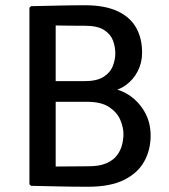

<svg xmlns="http://www.w3.org/2000/svg" viewBox="-20 -707 644 731"><path d="M98.5 -683.5Q153 -684.5 203.8 -685.8Q254.5 -687 304 -687Q378 -687 426.2 -665Q474.5 -643 497.8 -602.5Q521 -562 521 -506.5Q521 -468 504.2 -435.5Q487.5 -403 457.8 -382Q428 -361 388.5 -357V-371.5Q430.5 -370.5 468.2 -346.8Q506 -323 529.8 -282.5Q553.5 -242 553.5 -190.5Q553.5 -136.5 529.2 -92.5Q505 -48.5 452.5 -22.2Q400 4 316 4Q255.5 4 205 2.8Q154.5 1.5 98.5 0.5L92 -5.5V-677.5ZM192 -73Q224 -73 256 -73.5Q288 -74 317.5 -74Q359 -74 385.2 -85.5Q411.5 -97 425.5 -115.8Q439.5 -134.5 444.8 -155.8Q450 -177 450 -196.5Q450 -222 438 -250.5Q426 -279 395.8 -299.2Q365.5 -319.5 310.5 -319.5H152V-398H300.5Q349 -398 374.5 -414.5Q400 -431 409.5 -455.5Q419 -480 419 -504Q419 -529 410 -553Q401 -577 376 -593Q351 -609 302.5 -609Q281 -609 249 -609.2Q217 -609.5 192 -610Z"/></svg>

Font: Signika Negative
Style: Regular
Weight: 400
Designer: Anna Giedry
Foundry: Anna Giedry
Version: Version 2.001